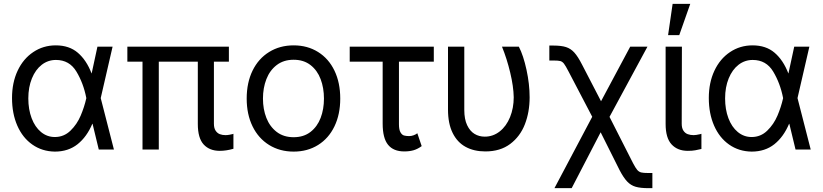

<svg xmlns="http://www.w3.org/2000/svg" viewBox="-20 -771 4242 990"><path d="M42 -265.6Q42 -344.7 70.8 -406.2Q99.6 -467.8 151.4 -502.4Q203.1 -537.1 267.6 -537.1Q336.9 -537.1 381.3 -499Q425.8 -460.9 452.1 -392.6H484.4L499 -266.6L567.4 0H489.3L424.8 -266.6Q410.2 -341.8 374 -401.9Q337.9 -461.9 268.6 -461.9Q227.5 -461.9 195.3 -437Q163.1 -412.1 144.5 -366.7Q126 -321.3 126 -263.7Q126 -207 143.1 -161.6Q160.2 -116.2 191.4 -90.3Q222.7 -64.5 262.7 -64.5Q309.6 -64.5 343.3 -97.2Q377 -129.9 396 -174.8Q415 -219.7 424.8 -263.7L482.4 -530.3H560.5L499 -263.7L484.4 -132.8H456.1Q427.7 -65.4 379.9 -27.3Q332 10.7 262.7 10.7Q197.3 9.8 147 -25.4Q96.7 -60.5 69.3 -123Q42 -185.5 42 -265.6Z M1160.2 -453.1H636.7V-530.3H1160.2ZM798.8 0H714.8V-530.3H798.8ZM1083 -530.3V-132.8Q1083 -110.4 1091.8 -97.2Q1100.6 -84 1113.8 -79.1Q1127 -74.2 1142.6 -74.2Q1152.3 -74.2 1163.1 -76.2Q1173.8 -78.1 1181.6 -80.1Q1181.6 -81.1 1182.6 -81.1Q1183.6 -81.1 1183.6 -81.1V-3.9Q1146.5 6.8 1113.3 6.8Q1060.5 6.8 1030.3 -25.9Q1000 -58.6 1000 -131.8V-530.3Z M1252 -262.7Q1252 -344.7 1282.2 -406.7Q1312.5 -468.8 1367.7 -502.9Q1422.9 -537.1 1494.1 -537.1Q1565.4 -537.1 1620.1 -502.9Q1674.8 -468.8 1704.6 -406.7Q1734.4 -344.7 1734.4 -262.7Q1734.4 -181.6 1704.6 -119.6Q1674.8 -57.6 1620.1 -23.4Q1565.4 10.7 1494.1 10.7Q1422.9 10.7 1367.7 -23.4Q1312.5 -57.6 1282.2 -119.6Q1252 -181.6 1252 -262.7ZM1650.4 -262.7Q1650.4 -317.4 1633.3 -362.8Q1616.2 -408.2 1581.1 -435.5Q1545.9 -462.9 1494.1 -462.9Q1442.4 -462.9 1406.7 -435.5Q1371.1 -408.2 1353.5 -362.8Q1335.9 -317.4 1335.9 -262.7Q1335.9 -208 1353.5 -163.1Q1371.1 -118.2 1406.7 -90.8Q1442.4 -63.5 1494.1 -63.5Q1545.9 -63.5 1581.1 -90.8Q1616.2 -118.2 1633.3 -163.1Q1650.4 -208 1650.4 -262.7Z M2216.8 -453.1H1783.2V-530.3H2216.8ZM2037.1 -530.3V-129.9Q2037.1 -102.5 2044.9 -88.9Q2052.7 -75.2 2063.5 -72.3Q2074.2 -69.3 2089.8 -69.3Q2101.6 -69.3 2113.3 -73.7Q2125 -78.1 2131.8 -84L2154.3 -17.6Q2132.8 -2 2111.8 3.9Q2090.8 9.8 2064.5 9.8Q2008.8 9.8 1981 -24.4Q1953.1 -58.6 1953.1 -133.8V-530.3Z M2374 -530.3V-204.1Q2374 -156.2 2388.7 -125.5Q2403.3 -94.7 2426.8 -80.6Q2450.2 -66.4 2479.5 -66.4Q2522.5 -66.4 2556.6 -93.3Q2590.8 -120.1 2609.9 -167Q2628.9 -213.9 2628.9 -269.5Q2627.9 -325.2 2610.8 -396.5Q2593.8 -467.8 2568.4 -530.3H2655.3Q2678.7 -485.4 2694.8 -411.1Q2710.9 -336.9 2710.9 -269.5Q2710.9 -193.4 2686.5 -130.4Q2662.1 -67.4 2610.8 -28.8Q2559.6 9.8 2482.4 9.8Q2423.8 9.8 2380.9 -13.7Q2337.9 -37.1 2314 -85.4Q2290 -133.8 2290 -206.1V-530.3Z M3059.6 -217.8H3097.7L3244.1 70.3Q3256.8 94.7 3265.6 105Q3274.4 115.2 3286.1 118.2Q3297.9 121.1 3323.2 121.1H3343.8V199.2H3323.2Q3282.2 199.2 3257.3 191.9Q3232.4 184.6 3213.9 165Q3195.3 145.5 3174.8 106.4L3077.1 -88.9L2927.7 199.2H2838.9ZM2833 -459H2812.5V-536.1H2833Q2874 -536.1 2898.4 -528.3Q2922.9 -520.5 2941.4 -500Q2960 -479.5 2981.4 -437.5L3079.1 -249L3229.5 -530.3H3318.4L3109.4 -143.6H3046.9L2912.1 -401.4Q2896.5 -431.6 2888.2 -442.4Q2879.9 -453.1 2869.6 -456.1Q2859.4 -459 2833 -459Z M3496.1 -530.3 3495.1 -132.8Q3495.1 -110.4 3503.9 -97.2Q3512.7 -84 3526.4 -79.1Q3540 -74.2 3556.6 -74.2Q3568.4 -74.2 3589.8 -79.1Q3595.7 -81.1 3596.7 -81.1V-2.9Q3581.1 1 3564.9 3.9Q3548.8 6.8 3526.4 6.8Q3473.6 6.8 3442.9 -26.4Q3412.1 -59.6 3412.1 -131.8V-530.3ZM3448.2 -751H3539.1L3482.4 -589.8H3424.8Z M3634.8 -265.6Q3634.8 -344.7 3663.6 -406.2Q3692.4 -467.8 3744.1 -502.4Q3795.9 -537.1 3860.4 -537.1Q3929.7 -537.1 3974.1 -499Q4018.6 -460.9 4044.9 -392.6H4077.1L4091.8 -266.6L4160.2 0H4082L4017.6 -266.6Q4002.9 -341.8 3966.8 -401.9Q3930.7 -461.9 3861.3 -461.9Q3820.3 -461.9 3788.1 -437Q3755.9 -412.1 3737.3 -366.7Q3718.8 -321.3 3718.8 -263.7Q3718.8 -207 3735.8 -161.6Q3752.9 -116.2 3784.2 -90.3Q3815.4 -64.5 3855.5 -64.5Q3902.3 -64.5 3936 -97.2Q3969.7 -129.9 3988.8 -174.8Q4007.8 -219.7 4017.6 -263.7L4075.2 -530.3H4153.3L4091.8 -263.7L4077.1 -132.8H4048.8Q4020.5 -65.4 3972.7 -27.3Q3924.8 10.7 3855.5 10.7Q3790 9.8 3739.7 -25.4Q3689.5 -60.5 3662.1 -123Q3634.8 -185.5 3634.8 -265.6Z"/></svg>

Font: Pretendard JP Variable
Style: Regular
Weight: 400
Designer: Base glyphs from Inter by Rasmus Andersson; Hangul glyphs from Noto Sans CJK(Source Han Sans) by Jang Soo-young and Kang
Foundry: Kil Hyung-jin
Version: Version 1.307;Glyphs 3.2 (3192)